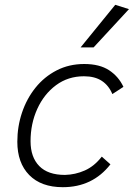

<svg xmlns="http://www.w3.org/2000/svg" viewBox="-20 -770 556 798"><path d="M241 8Q151 8 101.5 -42.5Q52 -93 52 -181Q52 -244 71.5 -302Q91 -360 127.5 -405.5Q164 -451 215.5 -477.5Q267 -504 330 -504Q394 -504 433.5 -478Q473 -452 493 -409L447 -379Q432 -415 403 -434Q374 -453 329 -453Q263 -453 213 -416Q163 -379 135 -317.5Q107 -256 107 -183Q107 -117 143 -80Q179 -43 250 -43Q293 -44 332.5 -61.5Q372 -79 403 -119L439 -87Q365 8 241 8ZM315 -573 459 -750 516 -732 369 -573Z"/></svg>

Font: Livvic Light
Style: Italic
Weight: 300
Italic angle: -10°
Designer: Jacques Le Bailly, Baron von Fonthausen
Version: Version 1.001; ttfautohint (v1.8.2)